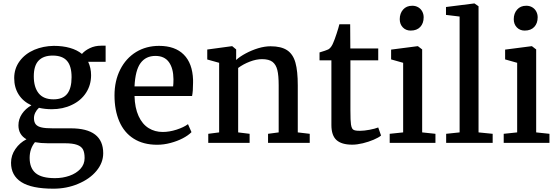

<svg xmlns="http://www.w3.org/2000/svg" viewBox="-20 -840 3278 1129"><path d="M283.7 -197.8Q244.6 -197.8 209 -206.1Q195.3 -193.8 187.5 -177.7Q179.7 -161.6 179.7 -145.5Q179.7 -121.1 190.9 -108.2Q202.1 -95.2 226.1 -90.3Q247.6 -85.4 289.6 -85.4H396Q586.9 -85.4 586.9 61Q586.9 117.2 547.1 165Q507.3 212.9 439 241.2Q372.1 269.5 294.4 269.5H293.9Q166 269.5 105.5 230.7Q44.9 191.9 44.9 117.2Q44.9 73.2 70.6 36.1Q96.2 -1 135.7 -21Q88.4 -47.9 88.4 -103Q88.4 -139.2 109.1 -170.2Q129.9 -201.2 164.6 -220.7Q115.7 -243.2 89.6 -284.4Q63.5 -325.7 63.5 -380.9Q63.5 -437 95.5 -480.5Q127.4 -523.9 182.1 -547.4Q234.4 -569.3 295.9 -570.3H296.4Q349.1 -570.3 391.1 -558.3Q433.1 -546.4 461.9 -522.9Q478.5 -542.5 508.3 -556.9Q538.1 -571.3 574.7 -571.3H601.1V-476.6H498.5Q515.6 -439.9 515.6 -397.9Q515.6 -339.8 485.6 -293.9Q455.6 -248 402.3 -223.1Q350.1 -197.8 284.2 -197.8ZM289.6 -513.2Q235.4 -513.2 207 -483.6Q178.7 -454.1 178.7 -391.1Q178.7 -327.1 207.3 -291.5Q235.8 -255.9 294.4 -255.9H294.9Q349.6 -255.9 375.2 -288.3Q400.9 -320.8 400.9 -386.2Q400.9 -451.7 373.8 -482.4Q346.7 -513.2 290 -513.2ZM154.3 88.4Q154.3 148.4 189.7 178Q225.1 207.5 302.7 207.5H303.7Q348.6 207.5 388.4 193.6Q428.2 179.7 452.6 153.3Q477.5 126.5 477.5 89.4Q477.5 56.6 467.8 38.6Q458 20.5 433.1 11.7Q408.2 2.4 359.4 2.4H261.2Q220.2 2.4 185.5 -3.9Q154.3 34.7 154.3 88.4Z M780.3 -534.2Q839.8 -570.3 915.5 -570.3Q1009.3 -570.3 1060.5 -519Q1111.8 -467.8 1115.2 -371.1V-353.5Q1115.2 -302.7 1109.4 -275.4H771Q772.9 -205.6 794.9 -157.5Q816.9 -109.4 854.5 -86.4Q890.6 -64 937 -64Q975.6 -64 1018.1 -77.6Q1060.5 -91.3 1085.4 -109.9L1106 -63Q1086.9 -43.5 1054.4 -26.6Q1022 -9.8 982.9 0.5Q943.4 11.2 903.8 11.2Q822.8 11.2 766.1 -24.7Q709.5 -60.5 681.2 -127Q653.3 -192.4 653.3 -278.8Q653.3 -364.3 686.8 -430.7Q720.2 -497.1 780.3 -534.2ZM998 -332Q1000 -347.7 1000 -374Q999.5 -438.5 973.1 -474.9Q946.8 -511.2 894 -511.2Q837.4 -511.2 806.4 -469Q775.4 -426.8 771 -332Z M1268.6 -61.5V-470.7L1198.7 -490.2V-548.8L1343.3 -568.4H1345.7L1368.7 -549.3V-509.8L1368.2 -487.3Q1391.1 -507.8 1425.3 -526.1Q1459.5 -544.4 1497.6 -556.2Q1536.6 -567.9 1570.8 -567.9Q1633.8 -567.9 1668.7 -544.4Q1703.6 -521 1717.3 -471.2Q1731 -422.9 1731 -337.4V-61.5L1801.3 -53.2V0H1556.2V-53.2L1618.7 -61.5V-337.9Q1618.7 -396.5 1610.8 -428.2Q1603 -460 1582.5 -476.1Q1561.5 -492.2 1520.5 -492.2Q1486.8 -492.2 1448.7 -477.5Q1410.6 -462.9 1380.4 -440.4V-61.5L1447.8 -53.2V0H1204.6V-53.2Z M1858.9 -485.4V-531.7Q1872.1 -535.2 1889.9 -541.5Q1907.7 -547.9 1913.6 -551.3Q1929.7 -563 1939.9 -589.4Q1947.3 -605.5 1959.2 -641.8Q1971.2 -678.2 1975.6 -697.3H2039.1L2040 -555.2H2204.1V-485.4H2040.5V-189.9Q2040.5 -128.4 2043.9 -107.4Q2046.4 -91.8 2051.3 -84Q2056.2 -76.2 2066.4 -73.5Q2076.7 -70.8 2096.2 -70.8H2096.7Q2121.1 -70.8 2153.1 -76.9Q2185.1 -83 2203.6 -90.3H2204.1L2220.7 -43Q2206.1 -30.8 2176.8 -18.3Q2147.5 -5.9 2113.8 2.4Q2079.1 10.7 2051.8 10.7H2050.8Q1988.8 10.7 1958.7 -16.4Q1928.7 -43.5 1928.7 -105V-485.4Z M2350.6 -61.5V-470.7L2279.8 -490.7V-548.3L2435.1 -568.4H2437.5L2462.4 -549.3V-61.5L2540.5 -53.2V0H2271.5V-53.2ZM2403.8 -806.2H2404.3Q2424.3 -806.2 2439.7 -796.9Q2455.1 -787.6 2463.4 -771.5Q2471.2 -756.3 2471.2 -738.3Q2471.2 -703.1 2451.2 -681.6Q2431.2 -660.2 2395 -660.2H2394.5Q2366.7 -660.2 2348.6 -679Q2330.6 -697.8 2330.6 -727.1Q2330.6 -761.2 2350.3 -783.7Q2370.1 -806.2 2403.8 -806.2Z M2682.6 -61.5V-742.7L2602.5 -752.4V-798.8L2769 -819.8H2770L2793.9 -803.2V-61.5L2877 -53.2V0H2603.5V-53.2Z M3021 -61.5V-470.7L2950.2 -490.7V-548.3L3105.5 -568.4H3107.9L3132.8 -549.3V-61.5L3210.9 -53.2V0H2941.9V-53.2ZM3074.2 -806.2H3074.7Q3094.7 -806.2 3110.1 -796.9Q3125.5 -787.6 3133.8 -771.5Q3141.6 -756.3 3141.6 -738.3Q3141.6 -703.1 3121.6 -681.6Q3101.6 -660.2 3065.4 -660.2H3064.9Q3037.1 -660.2 3019 -679Q3001 -697.8 3001 -727.1Q3001 -761.2 3020.8 -783.7Q3040.5 -806.2 3074.2 -806.2Z"/></svg>

Font: Merriweather
Style: Regular
Weight: 400
Designer: Eben Sorkin
Foundry: Eben Sorkin
Version: Version 1.584; ttfautohint (v1.8.1)